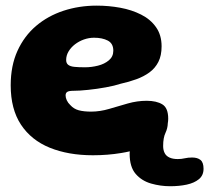

<svg xmlns="http://www.w3.org/2000/svg" viewBox="-20 -510 743 682"><path d="M310 41.5Q223 41.5 157 14.8Q91 -12 54.5 -67.2Q18 -122.5 18 -207Q18 -276.5 42 -329.2Q66 -382 108 -417.8Q150 -453.5 205.5 -471.8Q261 -490 323.5 -490Q366.5 -490 407.2 -482.5Q448 -475 481.2 -458.2Q514.5 -441.5 534.2 -413.5Q554 -385.5 554 -345.5Q554 -312.5 542.5 -290Q531 -267.5 510.8 -252.8Q490.5 -238 464.2 -228.5Q438 -219 408.5 -212.5Q387.5 -205.5 356 -199.8Q324.5 -194 293.2 -190.8Q262 -187.5 240.5 -187.5Q225.5 -187.5 219.2 -183.8Q213 -180 213 -171Q213 -163 217.2 -153.8Q221.5 -144.5 229.5 -137Q242 -123 260 -118.2Q278 -113.5 303.5 -113.5Q335 -113.5 367.8 -123.2Q400.5 -133 434 -142.5Q467.5 -152 501 -152Q536 -152 556.8 -139.2Q577.5 -126.5 577.5 -88.5Q577.5 -80 576 -72Q575.5 -54.5 568 -38.5Q559.5 -21 559.5 8.5Q559.5 23 564.8 33.5Q570 44 581.8 49.5Q593.5 55 611.5 55Q625 55 636.5 52.2Q648 49.5 662.5 49.5Q681.5 49.5 692.2 58.2Q703 67 703 89.5Q703 113 686.5 126.5Q670 140 643.2 145.8Q616.5 151.5 584.5 151.5Q550 151.5 516.8 142Q483.5 132.5 462 107.8Q440.5 83 440.5 36Q440.5 32 441 27.5Q426 31 410.5 33.5Q362.5 41.5 310 41.5ZM282 -271Q305 -271 328 -276.8Q351 -282.5 366.8 -295.8Q382.5 -309 382.5 -330Q382.5 -355.5 363 -365.8Q343.5 -376 314 -376Q296 -376 278.2 -369.8Q260.5 -363.5 246.2 -352.5Q232 -341.5 223.5 -327.2Q215 -313 215 -297Q215 -285.5 222.2 -279.8Q229.5 -274 244.5 -272.5Q259.5 -271 282 -271Z"/></svg>

Font: Gluten Thin
Style: Bold
Weight: 700
Version: Version 1.300